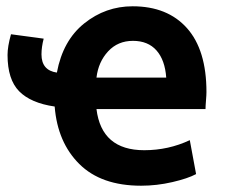

<svg xmlns="http://www.w3.org/2000/svg" viewBox="-20 -566 717 611"><path d="M112 -393Q112 -342 161 -335Q180 -437 248 -491.5Q316 -546 402 -546Q513 -546 575 -476.5Q637 -407 637 -273Q637 -264 635.5 -246Q634 -228 634 -219H287Q303 -88 439 -88Q516 -88 584 -120L604 -12Q578 2 528.5 13.5Q479 25 429 25Q302 25 232.5 -44Q163 -113 154 -227Q78 -238 41 -275.5Q4 -313 4 -391Q4 -418 15 -457L119 -443Q112 -416 112 -393ZM287 -319H509Q505 -375 478 -405.5Q451 -436 403 -436Q355 -436 324 -402.5Q293 -369 287 -319Z"/></svg>

Font: Repo
Style: DemiBold
Weight: 600
Designer: Stefan Peev
Foundry: Context Ltd
Version: Version 001.000